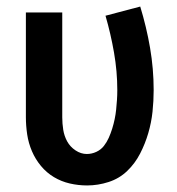

<svg xmlns="http://www.w3.org/2000/svg" viewBox="-20 -558 540 586"><path d="M246 8Q219 8 193 2Q167 -4 144.5 -17.5Q122 -31 105 -51.5Q88 -72 77.5 -96.5Q67 -121 63 -147.5Q59 -174 59 -200V-520H170V-200Q170 -181 173 -162Q176 -143 185 -126.5Q194 -110 210.5 -99Q227 -88 245 -88Q260 -88 274 -94.5Q288 -101 297 -112.5Q306 -124 312 -137.5Q318 -151 322.5 -165.5Q327 -180 330 -194.5Q333 -209 334.5 -223.5Q336 -238 337 -253Q338 -268 338 -283Q338 -340 328 -397.5Q318 -455 302 -510L408 -538Q427 -476 438 -412Q449 -348 449 -283Q449 -250 445.5 -217Q442 -184 432.5 -151.5Q423 -119 407.5 -89Q392 -59 368 -36Q344 -13 311.5 -2.5Q279 8 246 8Z"/></svg>

Font: Iosevka SS04
Style: Bold
Weight: 700
Monospace: yes
Designer: Belleve Invis
Foundry: Belleve Invis
Version: Version 19.0.0; ttfautohint (v1.8.4)